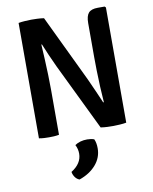

<svg xmlns="http://www.w3.org/2000/svg" viewBox="-102 -763 890 1117"><g transform="rotate(-10 343.0 -205.0)"><path d="M258 -395.5Q240 -433.5 224.8 -469Q209.5 -504.5 197 -535L193.5 -534.5Q196 -496.5 198.2 -449.5Q200.5 -402.5 202 -355Q203.5 -307.5 203.5 -268.5V0Q187.5 3 172.5 3.8Q157.5 4.5 145 4.5Q133.5 4.5 116.8 3.8Q100 3 85 0V-681.5Q100 -684.5 123.5 -686Q147 -687.5 160.5 -687.5Q174 -687.5 194.8 -686.8Q215.5 -686 235.5 -683L424.5 -288Q443.5 -247 460.2 -208.5Q477 -170 489.5 -141L493.5 -141.5Q490 -184.5 487.8 -233.5Q485.5 -282.5 484.5 -329Q483.5 -375.5 483.5 -410V-610Q483.5 -652.5 499.5 -670.5Q515.5 -688.5 553.5 -688.5H594.5L601 -682V-1.5Q585.5 1.5 562.5 3Q539.5 4.5 524.5 4.5Q509 4.5 489 3.8Q469 3 449.5 0ZM401 61.5Q411.5 83.5 411.5 116.5Q411.5 171 375 213.2Q338.5 255.5 276.5 277Q261.5 272 251 257.8Q240.5 243.5 237.5 225.5Q300 186.5 300 128Q300 100.5 287 75.5Q317 55 360 55Q382 55 401 61.5Z"/></g></svg>

Font: Signika Negative SemiBold
Style: Regular
Weight: 600
Designer: Anna Giedryś
Foundry: Anna Giedryś
Version: Version 2.000; ttfautohint (v1.8.3) -l 8 -r 50 -G 200 -x 9 -